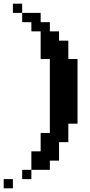

<svg xmlns="http://www.w3.org/2000/svg" viewBox="-20 -770 490 1040"><path d="M149.9 149.9V200.2H100.1V149.9H149.9V49.8H200.2V-49.8H250V-450.2H200.2V-600.1H149.9V-649.9H100.1V-700.2H49.8V-750H100.1V-700.2H200.2V-649.9H250V-600.1H299.8V-549.8H350.1V-450.2H399.9V-100.1H350.1V0H299.8V100.1H250V149.9ZM0 250V200.2H49.8V250Z"/></svg>

Font: Redaction 50
Style: Bold
Weight: 700
Designer: Jeremy Mickel / Forest Young
Foundry: MCKL
Version: Version 2.001;hotconv 1.0.113;makeotfexe 2.5.65598 DEVELOPME